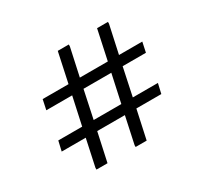

<svg xmlns="http://www.w3.org/2000/svg" viewBox="-144 -900 1165 1100"><g transform="rotate(-30 439.0 -350.0)"><path d="M782 -438 796 -504H642L682 -688V-700H610L568 -504H383L423 -688V-700H350L308 -504H137L123 -438H294L254 -254H96L81 -189H240L202 -12V0H275L316 -189H499L461 -12V0H534L575 -189H740L755 -254H589L628 -438ZM513 -254H330L369 -438H553Z"/></g></svg>

Font: Be Vietnam
Style: Regular
Weight: 400
Designer: Gabriel Lam
Foundry: TypeRant
Version: Version 4.000